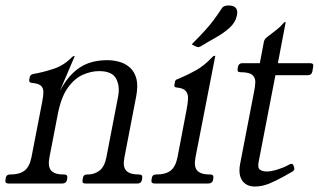

<svg xmlns="http://www.w3.org/2000/svg" viewBox="-46 -671 1166 702"><path d="M-14 0Q-29 0 -26 -13L-25 -20Q-23 -33 -10 -33H-8Q25 -33 43.5 -47Q62 -61 69 -96L108 -297Q113 -322 112.5 -336.5Q112 -351 102.5 -358.5Q93 -366 70 -368Q59 -369 61 -380L63 -390Q65 -399 78 -401Q108 -406 147.5 -418.5Q187 -431 216 -461Q221 -466 224 -466H225Q227 -466 227 -465L173 -339Q194 -378 219.5 -403Q245 -428 276 -439.5Q307 -451 346 -451Q370 -451 392 -444.5Q414 -438 430.5 -422.5Q447 -407 453 -382Q459 -357 452 -319L409 -96Q402 -61 415.5 -47Q429 -33 461 -33H463Q476 -33 474 -20L473 -13Q470 0 457 0H266Q253 0 256 -13L257 -20Q259 -33 272 -33H275Q299 -33 317.5 -47Q336 -61 343 -96L386 -319Q393 -356 378.5 -383.5Q364 -411 316 -411Q287 -411 256.5 -397.5Q226 -384 201.5 -349.5Q177 -315 165 -252L135 -97Q128 -62 141 -47.5Q154 -33 186 -33H189Q202 -33 200 -20L199 -13Q196 0 181 0Z M723 -33Q736 -33 734 -20L733 -13Q730 0 715 0H520Q505 0 508 -13L509 -20Q511 -33 524 -33H526Q559 -33 577.5 -47Q596 -61 603 -96L636 -269Q641 -294 641.5 -311Q642 -328 633 -338.5Q624 -349 600 -351Q589 -352 592 -363L594 -373Q595 -378 599 -380Q603 -382 609 -384Q640 -397 670.5 -414Q701 -431 730 -462Q735 -467 738 -467H739Q741 -467 741 -466L669 -97Q662 -62 675 -47.5Q688 -33 720 -33ZM655 -509Q686 -540 704 -560Q722 -580 735 -597.5Q748 -615 764 -639Q768 -646 774.5 -648.5Q781 -651 789 -651Q810 -651 817 -641Q824 -631 820 -614Q815 -589 793.5 -569.5Q772 -550 742.5 -533.5Q713 -517 687 -501Q684 -500 681.5 -499Q679 -498 677 -499Q673 -499 664 -504Z M1029 -60Q1031 -56 1030 -52Q1029 -47 1022 -43L992 -26Q965 -11 939 0Q913 11 885 11Q865 11 851 1Q837 -9 832 -27.5Q827 -46 832 -72L883 -336Q887 -355 887.5 -371Q888 -387 876.5 -397Q865 -407 833 -407Q820 -407 823 -420L824 -427Q827 -440 840 -440H904L919 -519Q921 -528 930 -535Q952 -552 965 -562Q978 -572 992 -588Q993 -590 996 -590H998Q999 -590 998 -587L970 -440H1088Q1102 -440 1099 -427L1096 -409Q1093 -396 1079 -396H961L900 -81Q895 -57 904.5 -50.5Q914 -44 930 -44Q945 -44 968 -51Q991 -58 1007 -67Q1010 -69 1013.5 -70.5Q1017 -72 1019 -72Q1025 -72 1027 -66Z"/></svg>

Font: Young Serif Light
Style: Italic
Weight: 300
Italic angle: -10.979°
Designer: Bastien Sozeau
Foundry: NBR — Bastien Sozeau
Version: Version 5.001